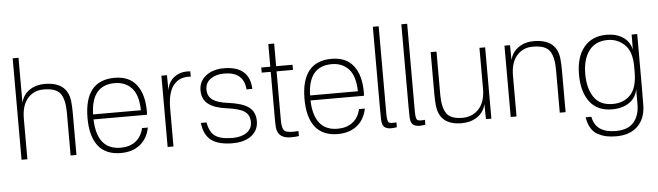

<svg xmlns="http://www.w3.org/2000/svg" viewBox="-54 -951 4719 1376"><g transform="rotate(-5 2306.0 -263.0)"><path d="M111 -730V-407Q126 -465 172 -496Q218 -527 280 -527Q445 -527 460 -385Q464 -349 464 -298V0H422V-310Q422 -400 392 -444Q362 -488 272 -488Q201 -489 156 -438.5Q111 -388 111 -292V0H69V-730Z M784 -527Q889 -527 941.5 -458.5Q994 -390 994 -268Q994 -255 993 -243H608Q615 -24 785 -24Q849 -24 892 -56.5Q935 -89 949 -151H991Q975 -72 920.5 -29Q866 14 783 14Q675 14 620.5 -55Q566 -124 566 -256Q566 -527 784 -527ZM608 -279H952Q950 -389 903.5 -439Q857 -489 782 -489Q613 -489 608 -279Z M1302 -527Q1321 -527 1329 -526V-488Q1250 -495 1206 -442Q1162 -389 1162 -271V0H1120V-513H1160L1161 -405Q1171 -465 1211.5 -496Q1252 -527 1302 -527Z M1570 -527Q1754 -527 1761 -362H1719Q1710 -489 1569 -489Q1511 -489 1472 -462Q1433 -435 1433 -386Q1433 -337 1468.5 -311.5Q1504 -286 1579 -277Q1681 -264 1727 -230Q1773 -196 1773 -129Q1773 -63 1722.5 -24.5Q1672 14 1587 14Q1487 14 1434.5 -24.5Q1382 -63 1372 -151H1413Q1425 -80 1465 -52Q1505 -24 1590 -24Q1653 -24 1691.5 -51Q1730 -78 1730 -126Q1730 -177 1693.5 -202.5Q1657 -228 1562 -240Q1478 -251 1434 -285Q1390 -319 1390 -384Q1390 -447 1439.5 -487Q1489 -527 1570 -527Z M1945 -118Q1945 -57 1966.5 -41.5Q1988 -26 2064 -32V4Q2041 8 2006 8Q1913 8 1905 -72Q1903 -97 1903 -145V-472H1838V-509H1903V-672H1945V-509H2063V-472H1945Z M2345 -527Q2450 -527 2502.5 -458.5Q2555 -390 2555 -268Q2555 -255 2554 -243H2169Q2176 -24 2346 -24Q2410 -24 2453 -56.5Q2496 -89 2510 -151H2552Q2536 -72 2481.5 -29Q2427 14 2344 14Q2236 14 2181.5 -55Q2127 -124 2127 -256Q2127 -527 2345 -527ZM2169 -279H2513Q2511 -389 2464.5 -439Q2418 -489 2343 -489Q2174 -489 2169 -279Z M2702 -101Q2702 -49 2713 -38.5Q2724 -28 2769 -33V2Q2743 6 2728 6Q2694 6 2678.5 -9Q2663 -24 2661 -59Q2660 -79 2660 -133V-730H2702Z M2907 -101Q2907 -49 2918 -38.5Q2929 -28 2974 -33V2Q2948 6 2933 6Q2899 6 2883.5 -9Q2868 -24 2866 -59Q2865 -79 2865 -133V-730H2907Z M3235 14Q3076 14 3061 -128Q3057 -164 3057 -215V-513H3099V-202Q3099 -113 3128.5 -68.5Q3158 -24 3244 -24Q3316 -24 3362 -74.5Q3408 -125 3408 -220V-513H3449V0H3410L3408 -109Q3396 -52 3348.5 -19Q3301 14 3235 14Z M3799 -527Q3964 -527 3979 -385Q3983 -349 3983 -298V0H3941V-310Q3941 -400 3911 -444Q3881 -488 3791 -488Q3720 -489 3675 -438.5Q3630 -388 3630 -292V0H3588V-513H3628L3629 -406Q3644 -464 3690.5 -495.5Q3737 -527 3799 -527Z M4543 -141Q4543 -31 4542 3Q4539 97 4483.5 150.5Q4428 204 4330 204Q4291 204 4260 197.5Q4229 191 4199 175.5Q4169 160 4149.5 128Q4130 96 4123 49H4164Q4185 166 4330 166Q4418 166 4459.5 117.5Q4501 69 4501 -11V-120Q4490 -58 4440.5 -24.5Q4391 9 4318 9Q4211 9 4156.5 -63.5Q4102 -136 4102 -260Q4102 -385 4160 -456Q4218 -527 4323 -527Q4391 -527 4439.5 -496Q4488 -465 4502 -405L4503 -513H4543ZM4147 -260Q4147 -157 4190 -93Q4233 -29 4325 -29Q4405 -29 4453 -80Q4501 -131 4501 -244V-283Q4501 -391 4450 -440Q4399 -489 4328 -489Q4240 -489 4193.5 -427.5Q4147 -366 4147 -260Z"/></g></svg>

Font: Nacelle UltraLight
Style: Regular
Weight: 200
Designer: Sora Sagano
Foundry: Sora Sagano
Version: Version 1.000;FEAKit 1.0